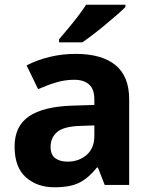

<svg xmlns="http://www.w3.org/2000/svg" viewBox="-20 -786 644 816"><path d="M302 -557Q412 -557 470.5 -509.5Q529 -462 529 -364V0H425L396 -74H392Q357 -30 318 -10Q279 10 211 10Q138 10 90 -32.5Q42 -75 42 -163Q42 -250 103 -291.5Q164 -333 286 -337L381 -340V-364Q381 -407 358.5 -427Q336 -447 296 -447Q256 -447 218 -435.5Q180 -424 142 -407L93 -508Q137 -531 190.5 -544Q244 -557 302 -557ZM323 -251Q251 -249 223 -225Q195 -201 195 -162Q195 -128 215 -113.5Q235 -99 267 -99Q315 -99 348 -127.5Q381 -156 381 -208V-253ZM513 -756Q499 -742 476 -722Q453 -702 426.5 -680Q400 -658 374.5 -638.5Q349 -619 330 -606H231V-619Q247 -638 268.5 -663.5Q290 -689 311 -716.5Q332 -744 346 -766H513Z"/></svg>

Font: Noto Sans Adlam
Style: Regular
Weight: 400
Designer: Mark Jamra, Neil Patel
Foundry: JamraPatel LLC
Version: Version 3.001